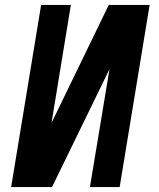

<svg xmlns="http://www.w3.org/2000/svg" viewBox="-20 -755 640 775"><path d="M25 0 146 -735H266L188 -259L419 -735H584L463 0H343L422 -476L190 0Z"/></svg>

Font: Iosevka Aile
Style: Bold Italic
Weight: 700
Italic angle: -9°
Designer: Belleve Invis
Foundry: Belleve Invis
Version: Version 28.0.1; ttfautohint (v1.8.4)